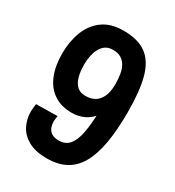

<svg xmlns="http://www.w3.org/2000/svg" viewBox="-175 -817 850 931"><g transform="rotate(30 250.5 -351.5)"><path d="M228 10Q166 10 126 -12Q86 -34 67.5 -70Q49 -106 49 -150Q49 -160 50.5 -171Q52 -182 53 -192L173 -194Q172 -187 170.5 -179Q169 -171 169 -164Q169 -142 176 -126.5Q183 -111 198 -102.5Q213 -94 236 -94Q273 -94 294 -118.5Q315 -143 324.5 -191Q334 -239 336 -308Q338 -377 338 -466Q338 -495 334 -521Q330 -547 319.5 -566Q309 -585 291 -596Q273 -607 246 -607Q215 -607 196 -589Q177 -571 168 -541Q159 -511 159 -474Q159 -435 167.5 -406Q176 -377 193.5 -361.5Q211 -346 241 -346Q269 -346 290.5 -358Q312 -370 325 -397Q338 -424 338 -469L377 -386Q370 -337 347.5 -305Q325 -273 293 -257.5Q261 -242 224 -242Q163 -242 122 -270Q81 -298 60.5 -349Q40 -400 40 -469Q40 -535 61 -590.5Q82 -646 127 -679.5Q172 -713 244 -713Q326 -713 372.5 -678Q419 -643 438.5 -570Q458 -497 458 -382Q458 -280 445 -206Q432 -132 404.5 -84Q377 -36 333.5 -13Q290 10 228 10Z"/></g></svg>

Font: Truculenta ExtraBold
Style: Regular
Weight: 800
Version: Version 1.002